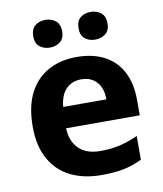

<svg xmlns="http://www.w3.org/2000/svg" viewBox="-85 -822 767 901"><g transform="rotate(-10 298.5 -371.5)"><path d="M306 -556Q382 -556 437 -527.5Q492 -499 521.5 -443.5Q551 -388 551 -308V-235H200Q202 -173 238 -137.5Q274 -102 341 -102Q392 -102 434 -112Q476 -122 520 -142V-29Q480 -9 435.5 0.5Q391 10 325 10Q244 10 181.5 -20Q119 -50 83 -112.5Q47 -175 47 -269Q47 -365 79.5 -428.5Q112 -492 170.5 -524Q229 -556 306 -556ZM310 -449Q265 -449 237 -420.5Q209 -392 204 -336H410Q410 -369 399 -394Q388 -419 365.5 -434Q343 -449 310 -449ZM123 -686Q123 -721 143 -737Q163 -753 192 -753Q220 -753 240.5 -737Q261 -721 261 -686Q261 -653 240.5 -637Q220 -621 192 -621Q163 -621 143 -637Q123 -653 123 -686ZM339 -686Q339 -721 358.5 -737Q378 -753 408 -753Q436 -753 456.5 -737Q477 -721 477 -686Q477 -653 456.5 -637Q436 -621 408 -621Q378 -621 358.5 -637Q339 -653 339 -686Z"/></g></svg>

Font: Noto Sans Lao
Style: Bold
Weight: 700
Designer: Monotype Design Team
Foundry: Monotype Imaging Inc.
Version: Version 2.003